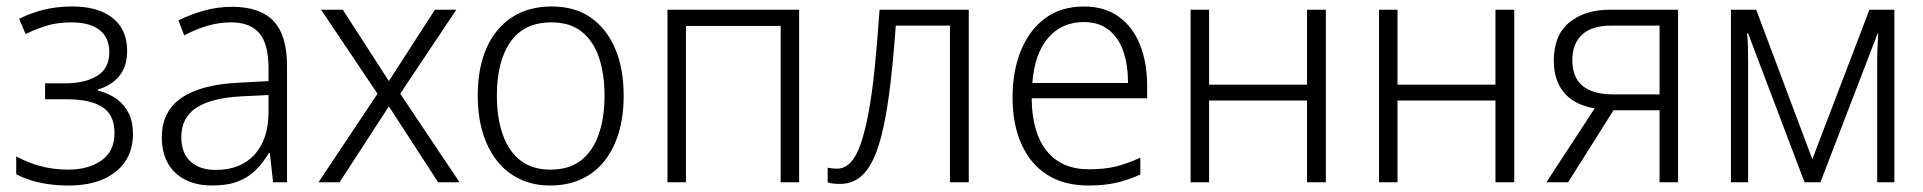

<svg xmlns="http://www.w3.org/2000/svg" viewBox="-20 -562 5930 592"><path d="M203 -542Q256 -542 294 -526Q332 -510 352 -479.5Q372 -449 372 -405Q372 -358 348.5 -328.5Q325 -299 282 -286V-283Q316 -274 340 -256.5Q364 -239 377 -212.5Q390 -186 390 -149Q390 -101 367 -65.5Q344 -30 299.5 -10Q255 10 192 10Q158 10 127.5 5.5Q97 1 72.5 -7Q48 -15 30 -25V-80Q64 -61 104 -50Q144 -39 191 -39Q252 -39 292.5 -67Q333 -95 333 -152Q333 -208 295.5 -232Q258 -256 185 -256H119V-305H179Q242 -305 279.5 -328Q317 -351 317 -401Q317 -446 287 -469.5Q257 -493 200 -493Q159 -493 126.5 -483.5Q94 -474 59 -457L39 -504Q75 -522 115 -532Q155 -542 203 -542Z M696 -541Q781 -541 823 -497.5Q865 -454 865 -358V0H822L812 -90H809Q791 -60 768.5 -37.5Q746 -15 713.5 -2.5Q681 10 634 10Q587 10 552 -7.5Q517 -25 498 -58Q479 -91 479 -139Q479 -219 540 -260.5Q601 -302 718 -307L808 -312V-349Q808 -428 779 -460.5Q750 -493 693 -493Q655 -493 619.5 -482.5Q584 -472 548 -453L530 -499Q566 -517 608 -529Q650 -541 696 -541ZM725 -265Q631 -260 585 -229.5Q539 -199 539 -139Q539 -90 567.5 -64Q596 -38 645 -38Q722 -38 765 -85.5Q808 -133 808 -217V-269Z M1144 -273 970 -532H1037L1179 -312L1321 -532H1387L1214 -273L1397 0H1331L1179 -234L1027 0H962Z M1903 -267Q1903 -204 1888 -153.5Q1873 -103 1844.5 -66.5Q1816 -30 1773.5 -10Q1731 10 1676 10Q1625 10 1583.5 -9.5Q1542 -29 1513 -65.5Q1484 -102 1468.5 -153Q1453 -204 1453 -267Q1453 -353 1480.5 -414.5Q1508 -476 1559 -509Q1610 -542 1681 -542Q1753 -542 1802 -507.5Q1851 -473 1877 -411.5Q1903 -350 1903 -267ZM1512 -267Q1512 -199 1530 -147.5Q1548 -96 1584.5 -67.5Q1621 -39 1677 -39Q1735 -39 1771.5 -67.5Q1808 -96 1826 -147.5Q1844 -199 1844 -267Q1844 -333 1827 -384Q1810 -435 1774 -464Q1738 -493 1680 -493Q1596 -493 1554 -433Q1512 -373 1512 -267Z M2444 -532V0H2387V-482H2095V0H2038V-532Z M2967 0H2909V-483H2742Q2733 -357 2720.5 -265Q2708 -173 2689 -113Q2670 -53 2641 -24Q2612 5 2571 5Q2559 5 2549 4Q2539 3 2532 0V-45Q2538 -44 2545 -43Q2552 -42 2561 -42Q2584 -42 2602 -60.5Q2620 -79 2633.5 -117.5Q2647 -156 2658 -214.5Q2669 -273 2677 -352.5Q2685 -432 2692 -532H2967Z M3322 -542Q3386 -542 3429.5 -510.5Q3473 -479 3495 -424Q3517 -369 3517 -298V-259H3161Q3162 -153 3207.5 -96.5Q3253 -40 3338 -40Q3385 -40 3420 -48.5Q3455 -57 3496 -76V-24Q3459 -7 3422 1.5Q3385 10 3336 10Q3261 10 3209 -23Q3157 -56 3129.5 -117.5Q3102 -179 3102 -262Q3102 -343 3128 -406.5Q3154 -470 3203 -506Q3252 -542 3322 -542ZM3322 -494Q3254 -494 3212 -445.5Q3170 -397 3163 -306H3458Q3458 -362 3443.5 -404Q3429 -446 3398.5 -470Q3368 -494 3322 -494Z M3708 -532V-301H4010V-532H4068V0H4010V-252H3708V0H3651V-532Z M4289 -532V-301H4591V-532H4649V0H4591V-252H4289V0H4232V-532Z M4815 0H4748L4897 -228Q4859 -234 4830.5 -252Q4802 -270 4786.5 -301Q4771 -332 4771 -376Q4771 -454 4819 -493Q4867 -532 4943 -532H5154V0H5097V-222H4955ZM4828 -377Q4828 -323 4860 -297Q4892 -271 4954 -271H5097V-483H4948Q4888 -483 4858 -455Q4828 -427 4828 -377Z M5821 -532V0H5768V-374Q5768 -395 5769 -415.5Q5770 -436 5771 -458H5769L5593 0H5544L5370 -459H5367Q5369 -437 5369.5 -416Q5370 -395 5370 -371V0H5317V-532H5395L5568 -71L5744 -532Z"/></svg>

Font: Noto Sans Display Light
Style: Regular
Weight: 300
Designer: Monotype Design Team
Foundry: Monotype Imaging Inc.
Version: Version 2.003